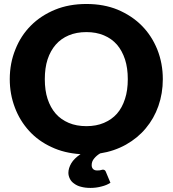

<svg xmlns="http://www.w3.org/2000/svg" viewBox="-20 -756 854 950"><path d="M201.7 -364.3Q201.7 -308.6 215.3 -267.1Q229.5 -223.6 255.9 -193.4Q281.2 -164.6 320.3 -147.9Q358.4 -131.8 407.7 -131.8Q456.1 -131.8 494.1 -147.9Q533.2 -164.6 558.6 -193.4Q584.5 -222.7 598.6 -267.1Q612.3 -308.6 612.3 -364.3Q612.3 -419.4 598.6 -461.9Q584 -505.9 558.6 -535.2Q532.7 -564.9 494.1 -581.1Q456.1 -597.2 407.7 -597.2Q358.4 -597.2 320.3 -581.1Q281.7 -564.9 255.9 -535.2Q229.5 -504.9 215.3 -461.9Q201.7 -419.4 201.7 -364.3ZM503.4 93.3 526.4 148.4Q507.3 160.6 482.9 166.5Q456.5 173.8 427.7 173.8Q400.9 173.8 380.4 168Q361.8 163.6 346.7 152.3Q332.5 142.6 325.7 128.4Q318.4 113.8 318.4 99.1Q318.4 76.2 333 51.3Q346.7 28.3 378.4 6.8Q297.4 1.5 234.9 -28.3Q169.9 -58.1 124.5 -107.9Q78.1 -158.7 53.7 -223.6Q28.3 -290 28.3 -364.3Q28.3 -443.4 56.2 -511.7Q83 -579.6 132.8 -629.4Q181.6 -678.7 252.4 -708Q321.3 -736.3 407.7 -736.3Q493.7 -736.3 562.5 -708Q632.8 -678.2 681.6 -628.9Q730.5 -579.6 758.3 -511.2Q785.6 -442.4 785.6 -364.3Q785.6 -293.9 763.7 -231.4Q742.2 -169.9 701.2 -121.1Q662.1 -73.7 603.5 -40.5Q544.9 -7.8 475.6 2.9Q458 13.2 445.8 28.3Q433.6 42.5 433.6 61Q433.6 73.2 440.4 80.1Q447.3 87.4 460.4 87.4Q469.7 87.4 472.7 86.9Q477.1 85.9 480 85.4Q481.9 85 484.9 84Q486.3 83.5 489.3 83.5Q499.5 83.5 503.4 93.3Z"/></svg>

Font: Lato-ExtraBold
Style: Regular
Weight: 500
Designer: Lukasz Dziedzic with Adam Twardoch and Botio Nikoltchev
Foundry: tyPoland Lukasz Dziedzic
Version: ""